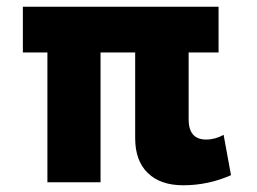

<svg xmlns="http://www.w3.org/2000/svg" viewBox="-20 -542 765 571"><path d="M382 -131V-386H279V0H121V-386H48V-522H630V-386H541V-187Q541 -127 593 -127Q620 -127 645 -141L667 -21Q599 9 525 9Q457 9 419.5 -27.5Q382 -64 382 -131Z"/></svg>

Font: Raleway-v4020 ExtraBold
Style: Italic
Weight: 800
Italic angle: -12°
Designer: Matt McInerney, Pablo Impallari, Rodrigo Fuenzalida
Foundry: Matt McInerney, Pablo Impallari, Rodrigo Fuenzalida
Version: Version 4.020;PS 004.020;hotconv 1.0.88;makeotf.lib2.5.64775